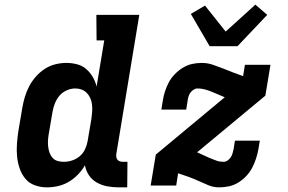

<svg xmlns="http://www.w3.org/2000/svg" viewBox="-20 -799 1240 827"><path d="M182 8Q155 8 130 -1Q105 -10 89 -29.5Q73 -49 64.5 -74Q56 -99 53.5 -125.5Q51 -152 53 -179.5Q55 -207 59 -234L76 -334Q80 -358 87 -381.5Q94 -405 105.5 -427Q117 -449 134 -468.5Q151 -488 172.5 -502Q194 -516 218 -522Q242 -528 266 -528Q290 -528 312.5 -522Q335 -516 351.5 -501.5Q368 -487 379.5 -467.5Q391 -448 396 -426L429 -625H396L395 -735H580L481 -136Q480 -129 481 -122.5Q482 -116 486 -111Q490 -106 496.5 -104Q503 -102 510 -102H529L528 8H491Q466 8 442 3.5Q418 -1 397.5 -12.5Q377 -24 363.5 -43.5Q350 -63 346 -87Q333 -65 315 -46.5Q297 -28 275.5 -15.5Q254 -3 230 2.5Q206 8 182 8ZM255 -102Q272 -102 289.5 -107.5Q307 -113 322 -125Q337 -137 345.5 -154.5Q354 -172 357 -189L374 -289Q376 -304 377 -318.5Q378 -333 376.5 -347.5Q375 -362 369.5 -375Q364 -388 354.5 -398Q345 -408 332 -413Q319 -418 304 -418Q285 -418 266.5 -409.5Q248 -401 235.5 -386Q223 -371 216 -352.5Q209 -334 206 -316L189 -216Q187 -203 186.5 -189.5Q186 -176 188 -163Q190 -150 194.5 -138.5Q199 -127 207.5 -118Q216 -109 228.5 -105.5Q241 -102 255 -102ZM924 8Q900 8 878 -1Q856 -10 835.5 -19.5Q815 -29 793 -37Q771 -45 749 -52H747L739 0H629L651 -133L948 -380Q934 -386 920 -392Q906 -398 891.5 -404Q877 -410 862 -414Q847 -418 831 -418Q822 -418 813.5 -412.5Q805 -407 799.5 -399Q794 -391 791.5 -382Q789 -373 788 -364L782 -327H675L681 -364Q684 -385 690.5 -405Q697 -425 707 -444Q717 -463 733 -479.5Q749 -496 768 -507.5Q787 -519 807.5 -523.5Q828 -528 849 -528Q873 -528 895.5 -520.5Q918 -513 939.5 -504.5Q961 -496 982.5 -487.5Q1004 -479 1027 -471L1035 -520H1145L1123 -387L829 -143Q843 -137 856.5 -130.5Q870 -124 884 -118Q898 -112 912.5 -107Q927 -102 943 -102Q952 -102 960 -107.5Q968 -113 973.5 -121Q979 -129 981.5 -138Q984 -147 986 -156L992 -193H1099L1093 -156Q1089 -135 1082.5 -115Q1076 -95 1066 -76Q1056 -57 1040.5 -40.5Q1025 -24 1006 -12.5Q987 -1 966 3.5Q945 8 924 8ZM883 -600 802 -739 863 -775 952 -663 1080 -779 1131 -735 1003 -600Z"/></svg>

Font: Iosevka Etoile Extrabold
Style: Italic
Weight: 800
Italic angle: -9°
Designer: Belleve Invis
Foundry: Belleve Invis
Version: Version 22.1.2; ttfautohint (v1.8.4)